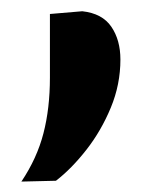

<svg xmlns="http://www.w3.org/2000/svg" viewBox="-20 -174 284 350"><path d="M19 157Q47.5 114.5 59.2 69Q71 23.5 71 -32.5V-148.5L130 -153.5Q166.5 -149.5 183 -125.2Q199.5 -101 199.5 -65.5Q199.5 -20 182 22.2Q164.5 64.5 137.5 99Q110.5 133.5 82 155.5Z"/></svg>

Font: Commissioner SemiBold
Style: Regular
Weight: 600
Designer: Kostas Bartsokas
Foundry: Kostas Bartsokas
Version: Version 1.000; ttfautohint (v1.8.3)